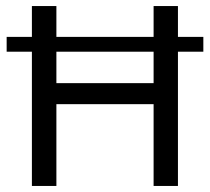

<svg xmlns="http://www.w3.org/2000/svg" viewBox="-20 -615 694 635"><path d="M2 -444V-493H652.5V-444ZM85.5 0V-595H166.5V-340H488V-595H568.5V0H488V-270.5H166.5V0Z"/></svg>

Font: Encode Sans SC
Style: Regular
Weight: 400
Version: Version 3.002